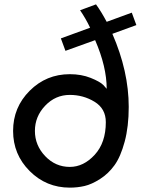

<svg xmlns="http://www.w3.org/2000/svg" viewBox="-20 -850 650 880"><path d="M584 -792 605 -735 495 -695Q570 -523 570 -360Q570 -270 551.5 -201Q533 -132 505 -93Q477 -54 438.5 -29.5Q400 -5 367.5 2.5Q335 10 300 10Q192 10 116 -66Q40 -142 40 -250Q40 -358 116 -434Q192 -510 300 -510Q353 -510 395.5 -493Q438 -476 454 -460L469 -443Q469 -544 416 -666L280 -617L259 -674L393 -723Q373 -765 347 -803L420 -830Q444 -797 469 -750ZM300 -85Q363 -85 414 -140.5Q465 -196 465 -290Q465 -352 413.5 -383.5Q362 -415 300 -415Q234 -415 187 -365.5Q140 -316 140 -250Q140 -184 187 -134.5Q234 -85 300 -85Z"/></svg>

Font: Laverick
Style: Regular
Weight: 400
Designer: Daniel Pimley
Foundry: Daniel Pimley
Version: Version 1.000;PS 001.001;hotconv 1.0.56